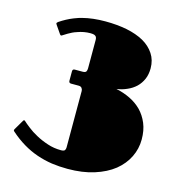

<svg xmlns="http://www.w3.org/2000/svg" viewBox="-109 -822 877 937"><g transform="rotate(15 329.0 -353.5)"><path d="M574.7 -355.5Q549.8 -380.4 516.6 -396.5Q483.4 -412.6 445.8 -420.4Q474.1 -424.3 498.5 -435.5Q523.4 -446.3 542 -463.9Q560.1 -481.4 570.8 -505.9Q581.1 -529.8 581.1 -560.5Q581.1 -602.1 560.5 -633.3Q540 -664.6 503.9 -685.1Q467.8 -705.1 418 -715.3Q367.7 -725.1 309.1 -725.1Q245.1 -725.1 194.3 -711.9Q181.6 -709 170.4 -704.6Q162.1 -702.1 154.3 -698.7Q120.1 -685.1 85.9 -662.1Q84 -660.6 81.1 -657.2Q78.1 -653.8 83 -647.5L111.3 -606.4Q114.7 -601.6 118.7 -602.5Q122.1 -604 124 -605.5Q146 -620.1 166 -629.9Q169.9 -632.3 177.2 -634.8L183.1 -636.7Q187 -638.2 188.5 -638.7Q220.7 -650.4 252.9 -650.4Q256.8 -650.4 262.7 -649.9Q268.6 -649.4 273.9 -647.5Q278.8 -645.5 282.7 -640.6Q286.1 -635.3 286.1 -626V-481.9Q286.1 -472.2 282.7 -465.8Q278.8 -459 264.6 -459H225.1Q213.9 -459 213.9 -447.3V-399.9Q213.9 -394.5 216.8 -391.1Q220.2 -388.2 225.1 -388.2H263.7Q274.9 -388.2 279.8 -381.3Q284.7 -375 284.7 -366.7V-81.5Q284.7 -72.3 280.3 -66.9Q275.9 -61.5 261.2 -61.5Q225.6 -61.5 193.4 -72.3Q160.6 -83 133.8 -97.7Q106.4 -112.3 86.4 -128.4Q65.9 -144 54.7 -154.8Q53.2 -156.2 50.8 -156.2Q48.8 -156.2 46.4 -153.3L16.1 -101.6Q14.6 -98.6 14.6 -97.2Q14.6 -94.7 16.1 -93.3L18.1 -90.8Q52.2 -60.5 87.4 -39.6Q122.6 -18.6 159.7 -5.9Q196.8 6.8 235.8 12.7Q274.4 18.1 315.9 18.1Q391.6 18.1 449.7 -0.5Q508.3 -19 548.3 -50.8Q587.9 -83 608.4 -125Q628.9 -167 628.9 -213.9Q628.9 -259.8 614.3 -294.9Q599.6 -330.1 574.7 -355.5Z"/></g></svg>

Font: Fascinate Cyrillic
Style: Regular
Weight: 900
Designer: Denis Ignatov
Foundry: Astigmatic (AOETI)
Version: Version 1.00 November 30, 2018, initial release